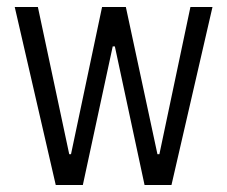

<svg xmlns="http://www.w3.org/2000/svg" viewBox="-20 -530 651 550"><path d="M139.7 0 22.2 -510H88.5L178.3 -88.3H183.4L272.4 -510H340.5L431 -88.3H436.6L525.5 -510H588.7L471.2 0H394.1L309 -397.1H302.9L217.3 0Z"/></svg>

Font: Saira Thin Condensed
Style: Regular
Weight: 100
Width: 3
Version: Version 1.101